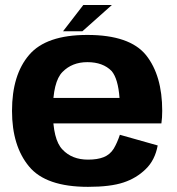

<svg xmlns="http://www.w3.org/2000/svg" viewBox="-20 -738 706 764"><path d="M330.3 5.5V-102.8Q266.2 -102.8 228.6 -143Q190.4 -182.3 190.4 -296.4Q190.4 -412.9 228.6 -451.6Q266.9 -490.7 327.6 -490.7Q389.8 -490.7 424.3 -455.2Q449.9 -424.7 455.6 -348.4H175.2V-246.9H622.2Q625.5 -269.5 625.5 -297.1Q625.5 -437.6 561.2 -518.5Q496.1 -599 327.3 -599Q163.7 -599 96 -519.6Q27.8 -440.2 27.8 -296.8Q27.8 -157.2 95.6 -75.6Q162.4 5.5 330.3 5.5ZM330.3 -102.8V5.5Q419.5 5.5 471.4 -11.9Q523 -28.9 559.9 -65.2Q596.7 -100.6 607.5 -159.2L457 -201.7Q446.5 -170 432.4 -146.2Q417.7 -122.8 392.6 -112.7Q367.9 -102.8 330.3 -102.8ZM230.9 -613.7H308L425.2 -718.1H311.5Z"/></svg>

Font: Anybody Thin
Style: Regular
Weight: 100
Designer: Tyler Finck
Foundry: Etcetera Type Company
Version: Version 1.114;gftools[0.9.25]